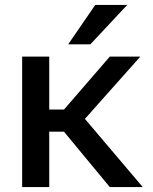

<svg xmlns="http://www.w3.org/2000/svg" viewBox="-20 -760 620 780"><path d="M70 0V-530H180V-315H240L426 -530H550L325 -277L560 0H426L240 -225H180V0ZM257 -580 367 -740H497L347 -580Z"/></svg>

Font: Golos Text Medium
Style: Regular
Weight: 500
Designer: A.Korolkova, Vitaly Kuzmin
Foundry: ParaType Ltd
Version: Version 2.004